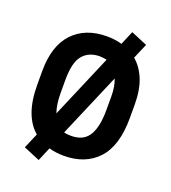

<svg xmlns="http://www.w3.org/2000/svg" viewBox="-153 -893 966 1085"><g transform="rotate(20 330.0 -350.0)"><path d="M107 39 146 -52Q100 -91 76 -157Q52 -223 52 -319V-399Q52 -552 126.5 -630.5Q201 -709 330 -709Q354 -709 376.5 -706Q399 -703 420 -697L455 -780L553 -739L514 -648Q559 -610 583.5 -548.5Q608 -487 608 -399V-319Q608 -152 533.5 -71.5Q459 9 330 9Q305 9 282.5 6Q260 3 240 -3L205 80ZM330 -589Q265 -589 228.5 -546Q192 -503 192 -399V-319Q192 -282 196.5 -253Q201 -224 209 -202L372 -584Q361 -586 350.5 -587.5Q340 -589 330 -589ZM330 -111Q363 -111 388.5 -121.5Q414 -132 431.5 -156Q449 -180 458.5 -220Q468 -260 468 -319V-399Q468 -430 463.5 -455Q459 -480 451 -500L287 -116Q298 -113 308 -112Q318 -111 330 -111Z"/></g></svg>

Font: Golos UI VF
Style: Regular
Weight: 400
Designer: A.Korolkova, Vitaly Kuzmin
Foundry: ParaType Ltd
Version: Version 2.000